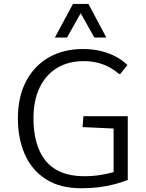

<svg xmlns="http://www.w3.org/2000/svg" viewBox="-20 -977 763 1006"><path d="M405.8 9.3Q294.9 9.3 220.9 -37.8Q147 -85 110.4 -167.7Q73.7 -250.5 73.7 -356.9Q73.7 -468.8 116 -550Q158.2 -631.3 235.1 -675.8Q312 -720.2 415.5 -720.2Q464.8 -720.2 508.1 -709.7Q551.3 -699.2 586.7 -680.4Q622.1 -661.6 647.5 -636.2L610.4 -589.8H603Q583.5 -607.4 556.2 -622.8Q528.8 -638.2 494.4 -647.5Q460 -656.7 418.9 -656.7Q337.4 -656.7 278.3 -620.6Q219.2 -584.5 187.3 -517.3Q155.3 -450.2 155.3 -357.4Q155.3 -288.1 170.7 -232.2Q186 -176.3 218 -136.2Q250 -96.2 300.3 -75Q350.6 -53.7 420.4 -53.7Q467.3 -53.7 507.1 -60.3Q546.9 -66.9 575.2 -75.2V-303.7L412.6 -311L417 -368.2H649.4V-33.7Q613.8 -20.5 576.2 -10.7Q538.6 -1 496.6 4.2Q454.6 9.3 405.8 9.3ZM267.6 -780.3 362.3 -956.5H443.4L537.1 -780.3H474.1L402.8 -907.7L331.1 -780.3Z"/></svg>

Font: Comme Light
Style: Regular
Weight: 300
Version: Version 1.000;gftools[0.9.27]